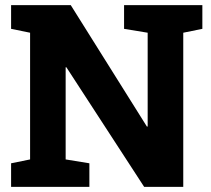

<svg xmlns="http://www.w3.org/2000/svg" viewBox="-20 -731 825 751"><path d="M23.4 0V-92.3L97.7 -107.4V-603L23.4 -618.2V-710.9H256.8L554.7 -235.8L557.6 -236.3V-603L465.3 -618.2V-710.9H771.5V-618.2L696.8 -603V0H543.9L239.7 -467.8H236.8V-107.4L329.6 -92.3V0Z"/></svg>

Font: Roboto Slab ExtraBold
Style: Regular
Weight: 800
Designer: Google
Version: Version 2.001; ttfautohint (v1.8.3)